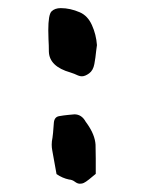

<svg xmlns="http://www.w3.org/2000/svg" viewBox="-20 -443 342 466"><path d="M178.7 -257.8Q174.3 -257.8 169.4 -259.8Q160.2 -264.2 150.9 -267.1Q99.6 -281.7 98.6 -317.9Q98.6 -333 97.7 -347.7L97.2 -369.6Q97.2 -407.7 105.2 -415.5Q113.3 -423.3 127.4 -423.3Q150.4 -423.3 173.8 -413.1Q192.9 -404.8 203.1 -382.1Q213.4 -359.4 215.3 -333.5L213.4 -319.3Q211.9 -303.2 209 -287.6Q206.1 -272 196.3 -264.9Q186.5 -257.8 178.7 -257.8ZM173.8 2.9Q168 2.9 161.6 -2Q155.3 -6.8 147.5 -7.3Q131.3 -10.7 117.2 -20.5L106.9 -77.6Q105.5 -84.5 105.5 -91.8Q105.5 -100.1 107.4 -108.9Q108.4 -113.3 110.8 -146Q112.3 -159.2 123.5 -161.1Q134.8 -163.1 145.5 -164.1L160.6 -165.5Q178.2 -165.5 188 -147.5L191.9 -142.1Q210.4 -115.7 211.9 -91.8Q212.4 -75.7 212.4 -58.6V-21L204.6 -14.6Q186 1.5 179.2 2.4Z"/></svg>

Font: Kurland
Style: Regular
Weight: 400
Designer: GGBot
Version: 0.22